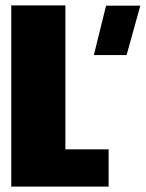

<svg xmlns="http://www.w3.org/2000/svg" viewBox="-20 -695 542 715"><path d="M329.5 -490H451.5L502.5 -674H375ZM22 0H384.5V-139H223.5V-675H22Z"/></svg>

Font: Anybody Condensed Black
Style: Regular
Weight: 900
Width: 3
Designer: Tyler Finck
Foundry: Etcetera Type Company
Version: Version 1.113;gftools[0.9.25]